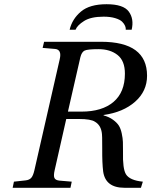

<svg xmlns="http://www.w3.org/2000/svg" viewBox="-20 -890 717 910"><path d="M310 -749Q322 -800 363.5 -835Q405 -870 485 -870Q565 -870 590.5 -835Q616 -800 604 -749H576Q577 -757 573 -767Q569 -777 559 -787Q549 -797 526 -804Q503 -811 471 -811Q411 -811 378.5 -790.5Q346 -770 338 -749ZM40 0 46 -29 101 -35Q119 -37 128 -47Q137 -57 143 -83L263 -609Q274 -655 241 -658L182 -663L189 -692H459Q677 -692 677 -531Q677 -458 620.5 -408Q564 -358 471 -345V-343Q497 -336 515.5 -322.5Q534 -309 543 -295Q552 -281 557 -257.5Q562 -234 562.5 -217Q563 -200 563 -170Q561 -90 577 -64Q595 -35 657 -29L648 0H570Q480 0 469 -77Q464 -117 464.5 -184.5Q465 -252 462 -264Q456 -298 430 -313Q411 -326 354 -326H294L239 -83Q233 -57 238 -46.5Q243 -36 261 -34L320 -29L314 0ZM302 -361H366Q464 -361 518 -407Q572 -453 572 -541Q572 -602 537 -629.5Q502 -657 447 -657Q394 -657 380.5 -650Q367 -643 361 -619Z"/></svg>

Font: Lingua Franca
Style: Italic
Weight: 400
Italic angle: -13°
Version: Version 1.19